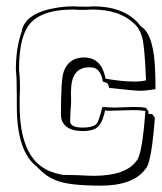

<svg xmlns="http://www.w3.org/2000/svg" viewBox="-20 -542 510 605"><path d="M460 -182 468 -171Q458 -40 442 -14Q439 -11 438 -9Q399 43 297 43Q199 43 158 27Q127 15 105 -8L96 -17Q33 -65 33 -207V-238Q33 -297 30 -322Q30 -393 49 -444Q50 -447 50 -448L49 -447Q63 -503 161 -518Q186 -522 213 -522Q222 -521 250 -521Q253 -521 260 -521Q270 -522 274 -522Q364 -522 412 -473Q418 -466 423 -460Q424 -459 427 -457Q466 -429 469 -314Q470 -292 470 -261Q438 -256 423 -256Q403 -256 324 -265Q321 -279 316 -281Q311 -283 304 -285Q298 -323 274 -329Q267 -330 261 -330Q255 -330 243 -328H244Q204 -317 204 -257Q203 -250 204 -237Q204 -226 204 -222Q204 -213 202 -187Q201 -165 201 -159Q202 -140 241 -140Q268 -140 282 -149H281Q290 -153 302 -203Q303 -204 303 -205Q327 -203 342 -203Q352 -203 372 -204Q393 -205 403 -205Q427 -205 440 -202L448 -191Q448 -190 448 -188Q447 -185 447 -184Q449 -184 453 -183Q458 -182 460 -182ZM438 -192Q424 -195 400 -195Q387 -195 359 -194Q335 -193 326 -193Q314 -193 311 -194Q302 -147 279 -136Q264 -129 241 -129Q186 -129 174 -165Q172 -173 172 -181Q172 -288 180 -314Q195 -360 244 -361Q297 -361 311 -302Q312 -298 313 -294Q365 -285 403 -285Q427 -285 440 -289Q436 -400 427 -428Q418 -456 401 -469Q356 -512 270 -512Q263 -512 250 -511Q238 -511 232 -511Q219 -511 212 -512Q101 -512 66 -456Q40 -413 40 -323Q43 -296 43 -266Q43 -256 42 -238Q42 -218 42 -209Q42 -51 127 -7Q150 4 178 9Q193 9 225 10Q260 12 278 12Q377 11 410 -35Q428 -53 438 -191Z"/></svg>

Font: Londrina Shadow
Style: Regular
Weight: 400
Designer: Marcelo Magalhaes
Foundry: Marcelo Magalhães
Version: Version 1.001 2011